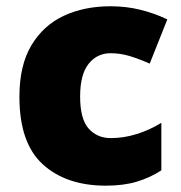

<svg xmlns="http://www.w3.org/2000/svg" viewBox="-20 -583 579 613"><path d="M317.9 9.8Q191.9 9.8 116.9 -58.1Q42 -126 42 -273.9Q42 -374.5 80.1 -438Q118.2 -502 183.6 -532.5Q249 -563 333 -563Q383.8 -563 429.4 -551.5Q475.1 -540 514.2 -521L458 -379.9Q423.8 -395 393.8 -404.1Q363.8 -413.1 333 -413.1Q290 -413.1 262.9 -379.2Q235.8 -345.2 235.8 -274.9Q235.8 -203.1 262.9 -172.6Q290 -142.1 334 -142.1Q375 -142.1 416.5 -155Q458 -168 495.1 -190.9V-39.1Q460 -16.1 417.5 -3.2Q375 9.8 317.9 9.8Z"/></svg>

Font: Nokora Black
Style: Regular
Weight: 900
Designer: Danh Hong
Version: Version 8.000; ttfautohint (v1.8.3)